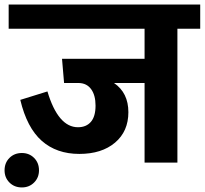

<svg xmlns="http://www.w3.org/2000/svg" viewBox="-58 -713 898 842"><path d="M820 -587H720V0H576V-349H442Q505 -306 505 -221Q505 -137 446.5 -87.5Q388 -38 290 -38Q190 -38 125 -95.5Q60 -153 31 -275L150 -312Q197 -155 284 -155Q320 -155 340.5 -178.5Q361 -202 361 -250Q361 -295 342 -321.5Q323 -348 288 -349H223L214 -455H576V-587H-20V-693H820ZM-38 34Q-38 1 -16.5 -20.5Q5 -42 38 -42Q70 -42 91.5 -20.5Q113 1 113 34Q113 66 91.5 87.5Q70 109 38 109Q5 109 -16.5 87.5Q-38 66 -38 34Z"/></svg>

Font: FiraGOUPP
Style: Bold
Weight: 700
Designer: bBox Type
Foundry: bBox Type GmbH
Version: Version 1.001